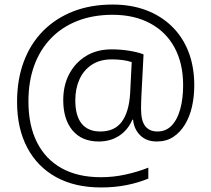

<svg xmlns="http://www.w3.org/2000/svg" viewBox="-20 -730 929 844"><path d="M834 -354Q834 -306 824 -261.5Q814 -217 793 -182.5Q772 -148 741.5 -128Q711 -108 669 -108Q624 -108 596.5 -135Q569 -162 565 -204H562Q542 -158 503.5 -133Q465 -108 414 -108Q340 -108 299 -156.5Q258 -205 258 -290Q258 -355 284.5 -405Q311 -455 358.5 -484Q406 -513 470 -513Q510 -513 547.5 -507Q585 -501 611 -491L602 -317Q601 -299 600.5 -282.5Q600 -266 600 -252Q600 -199 618.5 -175.5Q637 -152 672 -152Q710 -152 735 -178.5Q760 -205 772.5 -251Q785 -297 785 -355Q785 -451 747.5 -520.5Q710 -590 640 -627.5Q570 -665 475 -665Q390 -665 321.5 -638.5Q253 -612 204.5 -562Q156 -512 130.5 -442Q105 -372 105 -284Q105 -179 142.5 -104.5Q180 -30 251 9.5Q322 49 424 49Q479 49 533 37Q587 25 632 7V55Q589 73 537 83.5Q485 94 424 94Q309 94 226.5 48.5Q144 3 99.5 -81.5Q55 -166 55 -282Q55 -380 84.5 -459Q114 -538 169.5 -594Q225 -650 302 -680Q379 -710 475 -710Q556 -710 621.5 -685.5Q687 -661 735 -614.5Q783 -568 808.5 -502.5Q834 -437 834 -354ZM311 -289Q311 -221 339 -186.5Q367 -152 421 -152Q484 -152 515.5 -195Q547 -238 552 -319L559 -457Q541 -463 519 -466Q497 -469 471 -469Q419 -469 383 -445Q347 -421 329 -380.5Q311 -340 311 -289Z"/></svg>

Font: Noto Sans Devanagari Light
Style: Regular
Weight: 300
Version: Version 2.003